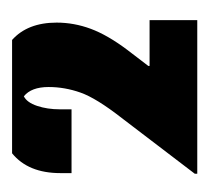

<svg xmlns="http://www.w3.org/2000/svg" viewBox="-34 -824 339 310"><g transform="rotate(-90 135.0 -668.5)"><path d="M226 -818Q254 -793 254 -746Q254 -718 244 -691Q234 -664 210 -632L184 -598V-596H258V-519H10V-523L100 -641Q132 -682 141 -707.5Q150 -733 150 -759Q150 -787 135 -799Q125 -794 119.5 -777.5Q114 -761 114 -741V-722H11V-740Q11 -792 43 -818Z"/></g></svg>

Font: Tac One
Style: Regular
Weight: 400
Designer: Oluseyi Olusanya, David Udoh, Eyiyemi Adegbite, Mirko Velimirović
Version: Version 1.003; ttfautohint (v1.8.4.7-5d5b)